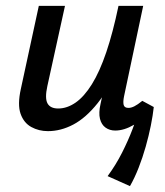

<svg xmlns="http://www.w3.org/2000/svg" viewBox="-20 -438 560 653"><path d="M143 8Q112 8 86.5 -6Q61 -20 50 -51Q39 -82 51 -136L112 -418H201L141 -145Q132 -104 141.5 -86.5Q151 -69 178 -69Q208 -69 237 -89Q266 -109 292.5 -151.5Q319 -194 341.5 -260.5Q364 -327 383 -418H442Q418 -300 385 -218.5Q352 -137 312 -87Q272 -37 229.5 -14.5Q187 8 143 8ZM422 195 346 161Q374 123 395 81.5Q416 40 431 0.5Q446 -39 456 -70L503 -74Q500 -46 493 -11Q486 24 475.5 61Q465 98 451.5 132.5Q438 167 422 195ZM372 6Q353 6 339 -4Q325 -14 320 -34Q315 -54 322 -85L394 -418H467L402 -111Q398 -92 400.5 -81.5Q403 -71 417 -71Q426 -71 437 -76.5Q448 -82 464 -95L503 -74Q469 -33 435.5 -13.5Q402 6 372 6Z"/></svg>

Font: Ysabeau Office SemiBold
Style: Italic
Weight: 600
Italic angle: -12°
Designer: Christian Thalmann (Catharsis Fonts)
Version: Version 2.001;gftools[0.9.30]; featfreeze: tnum,lnum,ss02